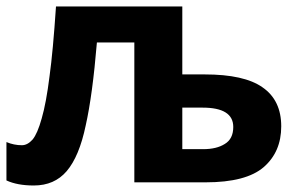

<svg xmlns="http://www.w3.org/2000/svg" viewBox="-20 -566 928 596"><path d="M545.9 -545.9V-335H615.2Q738.3 -335 794.9 -294.9Q853 -254.9 853 -173.8Q853 -94.7 798.8 -47.4Q744.1 0 618.2 0H397V-434.1H280.8Q267.1 -270 246.1 -176.8Q226.1 -80.6 187 -34.7Q148.9 9.8 85 9.8Q33.7 9.8 0 -5.9V-125Q23.4 -115.2 47.9 -115.2Q65.4 -115.2 81.1 -132.8Q96.2 -150.9 109.4 -198.2Q123.5 -246.6 133.8 -329.6Q144.5 -406.7 153.8 -545.9ZM608.9 -231.9H545.9V-103H610.8Q652.3 -103 677.7 -119.1Q704.1 -134.8 704.1 -171.9Q704.1 -231.9 608.9 -231.9Z"/></svg>

Font: Droid Sans Thai
Style: Bold
Weight: 700
Designer: Steve Matteson
Foundry: Ascender Corporation
Version: Version 1.00